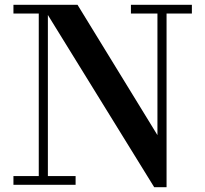

<svg xmlns="http://www.w3.org/2000/svg" viewBox="-20 -770 855 800"><path d="M36 -36.5V0H295V-36.5H179.5V-707.5L622.5 10H674V-713.5H779.5V-750H525.5V-713.5H636V-207L303 -750H36V-713.5H141.5V-36.5Z"/></svg>

Font: Bodoni* 06pt Medium
Style: Regular
Weight: 500
Version: Version 2.3